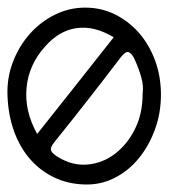

<svg xmlns="http://www.w3.org/2000/svg" viewBox="-20 -492 461 512"><path d="M134.8 -73.2Q172.9 -49.8 212.9 -53.2Q252.9 -56.6 285.6 -81.1Q318.4 -105.5 339.4 -147Q360.4 -188.5 360.4 -242.2Q363.3 -263.7 356.4 -287.1Q349.6 -310.5 338.9 -334Q331.1 -350.6 322.8 -353Q314.5 -355.5 301.8 -338.9Q257.8 -281.2 214.4 -225.6Q170.9 -169.9 126 -114.3Q112.3 -97.7 116.7 -89.4Q121.1 -81.1 134.8 -73.2ZM99.6 -367.2Q56.6 -319.3 50.8 -257.8Q44.9 -196.3 79.1 -134.8Q131.8 -201.2 182.1 -264.6Q232.4 -328.1 283.2 -392.6Q231.4 -423.8 184.1 -417Q136.7 -410.2 99.6 -367.2ZM409.2 -239.3Q409.2 -190.4 393.1 -146.5Q377 -102.5 349.6 -69.3Q322.3 -36.1 285.6 -17.6Q249 1 207 0Q162.1 -1 125 -18.6Q87.9 -36.1 60.5 -67.4Q33.2 -98.6 17.6 -141.6Q2 -184.6 0 -236.3Q-2 -284.2 14.6 -327.1Q31.2 -370.1 60.1 -402.3Q88.9 -434.6 127 -453.1Q165 -471.7 207 -471.7Q250 -471.7 286.6 -453.6Q323.2 -435.5 350.6 -404.3Q377.9 -373 393.6 -330.6Q409.2 -288.1 409.2 -239.3Z"/></svg>

Font: Scriphy
Style: Regular
Weight: 400
Designer: Ala M. Lockhart
Foundry: Ala M. Lockhart
Version: Version 1.0 2021